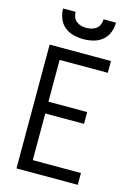

<svg xmlns="http://www.w3.org/2000/svg" viewBox="-140 -1028 779 1101"><g transform="rotate(15 250.0 -477.5)"><path d="M72 0V-735H436V-665H150V-417H380V-347H150V-70H436V0ZM250 -815Q220 -815 190.5 -822.5Q161 -830 138 -849Q115 -868 104 -896.5Q93 -925 93 -955H167Q167 -939 173 -924Q179 -909 191 -899.5Q203 -890 218.5 -886Q234 -882 250 -882Q266 -882 281.5 -886Q297 -890 309 -899.5Q321 -909 327 -924Q333 -939 333 -955H407Q407 -925 396 -896.5Q385 -868 362 -849Q339 -830 309.5 -822.5Q280 -815 250 -815Z"/></g></svg>

Font: Iosevka Term
Style: Regular
Weight: 400
Monospace: yes
Designer: Belleve Invis
Foundry: Belleve Invis
Version: Version 30.0.1